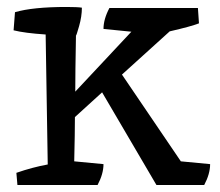

<svg xmlns="http://www.w3.org/2000/svg" viewBox="-20 -531 631 551"><path d="M171 -511Q202 -511 215 -509Q215 -484 207 -456Q199 -428 198 -429Q196 -321 196 -268L357 -440L277 -448Q277 -476 294 -508H548L551 -464Q528 -455 467 -441L330 -317L499 -68L583 -60Q583 -32 566 0H429L273 -266L195 -195Q195 -152 193 -68L277 -60Q277 -32 260 0H30L27 -35Q73 -51 117 -59Q111 -430 111 -432Q51 -436 19 -444L23 -496Q74 -511 171 -511Z"/></svg>

Font: Inika
Style: Regular
Weight: 400
Designer: Constanza Artigas Preller
Foundry: Constanza Artigas Preller
Version: Version 1.001